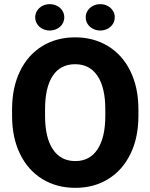

<svg xmlns="http://www.w3.org/2000/svg" viewBox="-20 -902 730 932"><path d="M38.6 0ZM345.7 9.8Q255.4 9.8 185.8 -32.7Q116.2 -75.2 77.4 -154.3Q38.6 -233.4 38.6 -340.3V-370.1Q38.6 -477.1 77.1 -556.4Q115.7 -635.7 185.1 -678.2Q254.4 -720.7 344.7 -720.7Q434.6 -720.7 504.4 -678.2Q574.2 -635.7 613 -556.4Q651.9 -477.1 651.9 -370.1V-340.3Q651.9 -233.4 613 -154.3Q574.2 -75.2 504.9 -32.7Q435.5 9.8 345.7 9.8ZM344.7 -590.3Q273.4 -590.3 236.1 -534.2Q198.7 -478 198.7 -371.1V-340.3Q198.7 -233.9 236.8 -177Q274.9 -120.1 345.7 -120.1Q415.5 -120.1 453.4 -177.2Q491.2 -234.4 491.2 -340.3V-371.1Q491.2 -477.5 453.1 -533.9Q415 -590.3 344.7 -590.3ZM292 -817.9Q292 -800.3 282.7 -785.6Q273.4 -771 257.1 -762.5Q240.7 -753.9 221.2 -753.9Q201.7 -753.9 185.5 -762.5Q169.4 -771 160.2 -785.6Q150.9 -800.3 150.9 -817.9Q150.9 -835.4 160.2 -850.1Q169.4 -864.7 185.5 -873.3Q201.7 -881.8 221.2 -881.8Q240.7 -881.8 257.1 -873.3Q273.4 -864.7 282.7 -850.1Q292 -835.4 292 -817.9ZM537.1 -817.9Q537.1 -800.3 527.8 -785.6Q518.6 -771 502.4 -762.5Q486.3 -753.9 466.8 -753.9Q447.3 -753.9 430.9 -762.5Q414.6 -771 405.3 -785.6Q396 -800.3 396 -817.9Q396 -835.4 405.3 -850.1Q414.6 -864.7 430.9 -873.3Q447.3 -881.8 466.8 -881.8Q486.3 -881.8 502.4 -873.3Q518.6 -864.7 527.8 -850.1Q537.1 -835.4 537.1 -817.9Z"/></svg>

Font: Heebo ExtraBold
Style: Regular
Weight: 800
Designer: Oded Ezer
Foundry: Meir Sadan
Version: Version 2.001; ttfautohint (v1.5.14-ce02) -l 8 -r 50 -G 200 